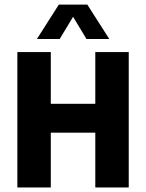

<svg xmlns="http://www.w3.org/2000/svg" viewBox="-20 -824 642 844"><path d="M56.3 0V-595H203.3V-367.6H398.9V-595H545.9V0H398.9V-240.9H203.3V0ZM142.2 -652.5 238.7 -803.9H363.8L460.4 -652.5H360.1L292.4 -765H310.2L242.4 -652.5Z"/></svg>

Font: Encode Sans SC Condensed Thin
Style: Regular
Weight: 100
Width: 3
Designer: Multiple Designers
Foundry: Impallari Type
Version: Version 3.002